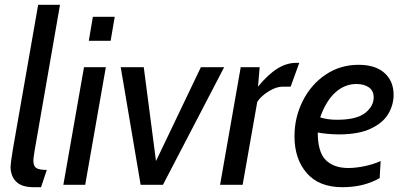

<svg xmlns="http://www.w3.org/2000/svg" viewBox="-20 -770 1684 800"><path d="M24 -76Q24 -88 34 -150L139 -750H230L124 -141Q119 -110 119 -102Q119 -78 131 -70Q143 -62 175 -62L151 10H120Q70 10 47 -13.5Q24 -37 24 -76Z M367 -700H458L441 -600H350ZM330 -490H421L335 0H244Z M483 -490H579L630 -99L817 -490H914L659 0H566Z M983 -490H1062L1055 -409Q1097 -460 1135.5 -484Q1174 -508 1213 -508H1227L1191 -409H1158Q1131 -409 1099.5 -389.5Q1068 -370 1052 -346L991 0H897Z M1207 -202Q1207 -280 1241 -348.5Q1275 -417 1336 -458.5Q1397 -500 1474 -500Q1544 -500 1582 -466Q1620 -432 1620 -375Q1620 -334 1598.5 -296.5Q1577 -259 1526 -234.5Q1475 -210 1392 -210Q1368 -210 1342.5 -212.5Q1317 -215 1304 -218Q1304 -136 1337.5 -103Q1371 -70 1431 -70Q1462 -70 1498.5 -77.5Q1535 -85 1566 -99L1562 -28Q1496 10 1407 10Q1309 10 1258 -49Q1207 -108 1207 -202ZM1537 -364Q1537 -392 1517 -406Q1497 -420 1465 -420Q1417 -420 1378 -385.5Q1339 -351 1314 -281Q1344 -271 1384 -271Q1465 -271 1501 -299Q1537 -327 1537 -364Z"/></svg>

Font: Cabin
Style: Italic
Weight: 400
Italic angle: -7°
Designer: Pablo Impallari
Foundry: Pablo Impallari. http://www.impallari.com Igino Marini. http://www.ikern.com
Version: Version 2.200